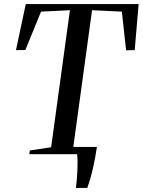

<svg xmlns="http://www.w3.org/2000/svg" viewBox="-20 -763 706 950"><path d="M355.5 167Q358 149.5 360 126.5Q362 103.5 363 79.8Q364 56 363.8 35Q363.5 14 361.5 0L328.5 -36H459.5Q451.5 16.5 443.2 55Q435 93.5 426.8 120.5Q418.5 147.5 412 167ZM125 0 127.5 -18.5 233 -34.5 326 -712.5 183 -705.5 105.5 -515.5 59 -515 107.5 -743H666L646.5 -515L604 -514L583 -705.5L435.5 -712.5L342.5 -34.5L452 -18.5L450 0Z"/></svg>

Font: Merriweather 144pt
Style: Italic
Weight: 400
Italic angle: -7.8°
Version: Version 2.101